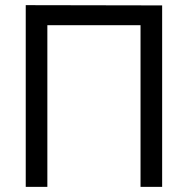

<svg xmlns="http://www.w3.org/2000/svg" viewBox="-20 -726 729 746"><path d="M80 0H164V-628H526V0H610V-705L80 -706Z"/></svg>

Font: Geom Light
Style: Regular
Weight: 300
Version: Version 1.102